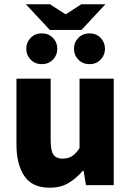

<svg xmlns="http://www.w3.org/2000/svg" viewBox="-20 -866 613 898"><path d="M212 12Q131 12 94 -42.5Q57 -97 57 -190V-498H217V-210Q217 -160 230.5 -142Q244 -124 272 -124Q298 -124 316 -135Q334 -146 352 -173V-498H512V0H382L371 -67H367Q336 -31 299.5 -9.5Q263 12 212 12ZM175 -566Q144 -566 123.5 -587Q103 -608 103 -638Q103 -668 123.5 -689Q144 -710 175 -710Q207 -710 227.5 -689Q248 -668 248 -638Q248 -608 227.5 -587Q207 -566 175 -566ZM399 -566Q367 -566 346.5 -587Q326 -608 326 -638Q326 -668 346.5 -689Q367 -710 399 -710Q430 -710 450.5 -689Q471 -668 471 -638Q471 -608 450.5 -587Q430 -566 399 -566ZM213 -726 101 -846H214L285 -800H289L360 -846H473L361 -726Z"/></svg>

Font: Source Sans 3 ExtraBold
Style: Regular
Weight: 800
Designer: Paul D. Hunt
Foundry: Adobe
Version: Version 3.052;hotconv 1.1.0;makeotfexe 2.6.0